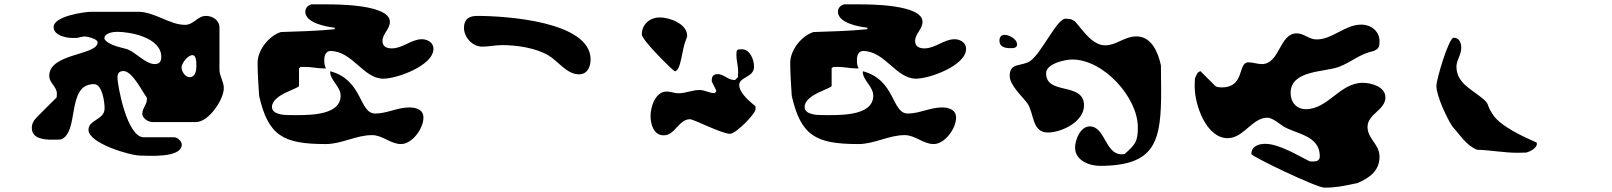

<svg xmlns="http://www.w3.org/2000/svg" viewBox="-20 -787 7396 881"><path d="M386 -191C386 -130 576 -73 625 -73C659 -73 814 -60 814 -124C814 -138 795 -157 780 -157H640C561 -157 519 -400 519 -430C519 -450 526 -461 547 -461C587 -461 634 -365 653 -340C654 -339 654 -332 654 -330C654 -307 633 -291 633 -265C633 -245 659 -227 680 -227H880C937 -227 1007 -329 1007 -383C1007 -412 987 -438 987 -467V-660C987 -695 955 -714 925 -714C886 -714 869 -673 829 -673C758 -673 690 -733 613 -733H400C368 -733 226 -713 226 -663C226 -625 282 -613 310 -613H333C337 -614 363 -620 367 -620C378 -620 428 -609 428 -593C428 -532 206 -544 206 -439C206 -405 241 -390 241 -357C241 -354 240 -342 240 -340C226 -326 160 -261 147 -247C134 -234 126 -218 126 -200C126 -150 183 -146 220 -146C226 -146 254 -146 260 -147C346 -182 283 -401 411 -401C450 -401 460 -317 460 -290C460 -236 386 -239 386 -191ZM813 -477C813 -496 841 -534 863 -534C883 -534 881 -493 881 -483C881 -464 877 -433 850 -433C830 -433 813 -459 813 -477ZM459 -610C459 -637 502 -641 518 -641C578 -641 720 -615 720 -526C720 -505 712 -493 690 -493C649 -493 604 -545 567 -560C549 -567 479 -577 460 -607C460 -607 459 -609 459 -610Z M1169 -347C1211 -164 1279 -126 1475 -126C1548 -126 1614 -167 1687 -167C1736 -167 1772 -126 1820 -126C1872 -126 1923 -198 1923 -247C1923 -285 1888 -294 1858 -294C1804 -294 1755 -266 1702 -266C1626 -266 1647 -419 1496 -460L1495 -457C1495 -419 1543 -390 1543 -348C1543 -249 1373 -259 1305 -259C1282 -259 1228 -262 1228 -296C1228 -354 1352 -380 1352 -393V-473C1352 -475 1359 -480 1362 -480H1381C1410 -480 1437 -473 1466 -473H1476C1468 -487 1468 -500 1468 -515C1468 -530 1475 -553 1496 -553C1597 -553 1647 -426 1739 -426C1803 -426 1969 -487 1969 -563C1969 -592 1941 -607 1916 -607C1867 -607 1828 -565 1778 -565C1756 -565 1735 -572 1735 -599C1735 -632 1769 -653 1769 -687C1769 -767 1524 -767 1482 -767H1409C1392 -762 1381 -750 1381 -733C1381 -682 1476 -664 1516 -660V-653C1441 -645 1336 -642 1269 -640C1214 -623 1162 -557 1162 -499C1162 -448 1166 -396 1169 -347Z M2285 -580C2351 -580 2439 -567 2496 -533C2542 -506 2580 -446 2637 -446C2675 -446 2690 -480 2690 -514C2690 -690 2296 -714 2170 -714C2132 -714 2109 -700 2109 -659C2109 -616 2148 -573 2192 -573C2223 -573 2254 -580 2285 -580Z M3266 -367C3265 -365 3261 -361 3259 -360H3256C3233 -360 3215 -374 3190 -374C3156 -374 3127 -359 3093 -359C3074 -359 3058 -367 3039 -367C2987 -367 2965 -296 2965 -255C2965 -217 2979 -166 3026 -166C3077 -166 3095 -240 3146 -240C3163 -240 3292 -173 3330 -173C3356 -173 3447 -264 3447 -287C3447 -289 3446 -298 3446 -300C3427 -316 3372 -358 3372 -397C3372 -435 3440 -431 3440 -481C3440 -512 3422 -561 3384 -561C3360 -561 3359 -558 3359 -534C3359 -508 3367 -486 3367 -460C3367 -456 3366 -437 3366 -433L3353 -420H3350C3319 -420 3302 -447 3273 -447C3256 -447 3246 -438 3246 -420V-413L3266 -373ZM2925 -629C2925 -602 3071 -460 3076 -460C3105 -460 3110 -565 3126 -600C3127 -602 3132 -616 3133 -620V-623C3133 -678 3052 -707 3008 -707C2961 -707 2925 -675 2925 -629Z M3613 -347C3655 -164 3723 -126 3919 -126C3992 -126 4058 -167 4131 -167C4180 -167 4216 -126 4264 -126C4316 -126 4367 -198 4367 -247C4367 -285 4332 -294 4302 -294C4248 -294 4199 -266 4146 -266C4070 -266 4091 -419 3940 -460L3939 -457C3939 -419 3987 -390 3987 -348C3987 -249 3817 -259 3749 -259C3726 -259 3672 -262 3672 -296C3672 -354 3796 -380 3796 -393V-473C3796 -475 3803 -480 3806 -480H3825C3854 -480 3881 -473 3910 -473H3920C3912 -487 3912 -500 3912 -515C3912 -530 3919 -553 3940 -553C4041 -553 4091 -426 4183 -426C4247 -426 4413 -487 4413 -563C4413 -592 4385 -607 4360 -607C4311 -607 4272 -565 4222 -565C4200 -565 4179 -572 4179 -599C4179 -632 4213 -653 4213 -687C4213 -767 3968 -767 3926 -767H3853C3836 -762 3825 -750 3825 -733C3825 -682 3920 -664 3960 -660V-653C3885 -645 3780 -642 3713 -640C3658 -623 3606 -557 3606 -499C3606 -448 3610 -396 3613 -347Z M4913 -110C4913 -51 4977 -26 5027 -26C5285 -26 5308 -142 5308 -373C5308 -390 5307 -470 5307 -487C5294 -546 5265 -620 5194 -620C5140 -620 5103 -579 5051 -579C4991 -579 4947 -651 4914 -687C4897 -701 4887 -701 4868 -701C4830 -701 4757 -540 4707 -507C4667 -480 4613 -502 4613 -439C4613 -395 4672 -344 4694 -313C4726 -267 4714 -179 4788 -179C4851 -179 4954 -228 4954 -303C4954 -413 4780 -348 4780 -451C4780 -495 4867 -514 4900 -514C5044 -514 5201 -340 5201 -203C5201 -139 5191 -125 5140 -80C5138 -80 5129 -79 5127 -79C5050 -79 5052 -207 4980 -207C4938 -207 4913 -146 4913 -110ZM4566 -600C4566 -572 4592 -566 4615 -566C4626 -566 4647 -565 4647 -583C4647 -608 4610 -627 4590 -627C4573 -627 4566 -616 4566 -600Z M5722 -80C5722 -70 6020 74 6057 74C6112 74 6142 67 6209 53C6264 29 6310 -3 6310 -68C6310 -126 6255 -149 6255 -205C6255 -264 6337 -282 6337 -340C6337 -389 6273 -407 6233 -407C6128 -407 6074 -286 5972 -286C5930 -286 5902 -317 5902 -360C5902 -466 6056 -455 6123 -480C6184 -503 6215 -538 6283 -553C6310 -564 6310 -577 6310 -598C6310 -644 6271 -674 6226 -674C6151 -674 6095 -606 6021 -606C5987 -606 5963 -634 5930 -634C5850 -634 5853 -493 5770 -493C5749 -493 5729 -501 5708 -501C5658 -501 5694 -386 5586 -386C5577 -386 5562 -387 5556 -393L5489 -460C5488 -461 5479 -457 5476 -453C5473 -450 5464 -431 5463 -427C5462 -421 5462 -393 5462 -387C5462 -308 5514 -153 5613 -153C5687 -153 5725 -247 5796 -247C5819 -247 5856 -215 5869 -207C5927 -172 6036 -166 6036 -70C6036 -50 6021 -46 6006 -46C6003 -46 5992 -46 5989 -47C5945 -68 5851 -127 5786 -127C5753 -127 5722 -115 5722 -80Z M6757 -100C6821 -98 6881 -86 6944 -86C6950 -86 6978 -87 6984 -87C6999 -91 7032 -107 7032 -127C7032 -128 7031 -132 7031 -133C6973 -158 6866 -207 6831 -260C6794 -315 6821 -305 6777 -340C6730 -378 6663 -408 6663 -481C6663 -511 6685 -535 6685 -567C6685 -589 6677 -614 6650 -614C6628 -614 6571 -424 6571 -393C6571 -347 6619 -245 6644 -207C6682 -165 6707 -121 6757 -100Z"/></svg>

Font: CISF Camouflage Kit
Style: Ste
Weight: 400
Designer: Robert Jablonski, Jasper
Foundry: Cannot Into Space Fonts
Version: Version 1.27